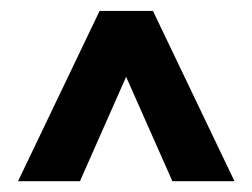

<svg xmlns="http://www.w3.org/2000/svg" viewBox="-20 -732 464 353"><path d="M411.1 -398.9H296.9L211.9 -590.8L127 -398.9H13.2L163.1 -711.9H261.2Z"/></svg>

Font: Creato Display
Style: Bold
Weight: 700
Version: Version 1.000